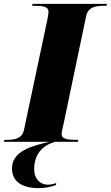

<svg xmlns="http://www.w3.org/2000/svg" viewBox="-53 -734 574 994"><path d="M-33 0H204C118 20 9 46 9 138C9 204 60 240 145 240C178 240 211 234 237 224L238 214C222 219 211 222 193 222C159 222 124 196 124 141C124 64 168 17 234 0H350L353 -10H340C298 -10 266 -14 266 -40C266 -52 271 -67 276 -92L393 -651C403 -697 441 -704 485 -704H498L501 -714H116L113 -704H126C169 -704 198 -700 198 -674C198 -670 198 -660 193 -636L71 -61C62 -17 23 -10 -17 -10H-30Z"/></svg>

Font: Noto Serif Display Black
Style: Italic
Weight: 900
Italic angle: -12°
Designer: Monotype Design Team
Foundry: Monotype Imaging Inc.
Version: Version 2.009